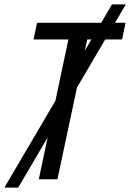

<svg xmlns="http://www.w3.org/2000/svg" viewBox="-68 -818 594 876"><path d="M-48 38 443 -798H506L15 38ZM109 0 244 -638H85L101 -714H505L489 -638H330L194 0Z"/></svg>

Font: Noto Sans UI SemiCondensed
Style: Italic
Weight: 400
Width: 4
Italic angle: -12°
Designer: Monotype Design Team
Foundry: Monotype Imaging Inc.
Version: Version 1.901